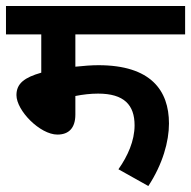

<svg xmlns="http://www.w3.org/2000/svg" viewBox="-20 -642 639 642"><path d="M232 -527H599V-622H0V-527H118V-399C62 -383 35 -363 35 -324C35 -272 114 -192 172 -192C210 -192 232 -214 232 -259V-321C257 -326 283 -329 308 -329C395 -329 430 -291 430 -223C430 -171 407 -120 376 -76L476 -20C524 -93 545 -169 545 -229C545 -340 484 -424 309 -424C287 -424 260 -422 232 -419Z"/></svg>

Font: Noto Sans SemiBold
Style: Italic
Weight: 600
Italic angle: -12°
Designer: Monotype Design Team
Foundry: Monotype Imaging Inc.
Version: Version 2.013